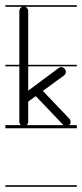

<svg xmlns="http://www.w3.org/2000/svg" viewBox="-23 -483 314 735"><path d="M-2.5 226V232H271V226ZM-2.5 -463V-457H62.1C55.4 -454.6 51 -447.9 51 -440V-235H-2.5V-229H51V-17C51 -12 53.1 -7.6 56.8 -4H-2.5V8H271V-4H241.9C244.2 -6.1 246 -8.9 247 -12V-17C247 -22 246 -26 242 -29L141 -135L222 -194C227 -198 229 -203 229 -208C229 -212 228 -215 226 -218C222 -223 217 -226 211 -226C208 -226 205 -225 202 -223L85 -136V-229H271V-235H85V-440C85 -445 83 -449 80 -453C78.3 -454.7 75.9 -456.1 73.4 -457H271V-463ZM79.2 -4C82.9 -7.6 85 -12 85 -17V-94L114 -115L218 -6C218.5 -5.3 219.2 -4.6 219.8 -4Z"/></svg>

Font: LetsTraceRuled
Style: Medium
Weight: 500
Version: Version 003.000